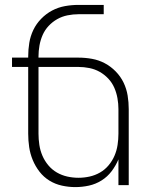

<svg xmlns="http://www.w3.org/2000/svg" viewBox="-20 -755 640 783"><path d="M287 8Q260 8 232.5 2Q205 -4 181.5 -18.5Q158 -33 141 -55Q124 -77 113.5 -102.5Q103 -128 99 -155Q95 -182 95 -210V-482H29V-520H95V-525Q95 -553 99.5 -580.5Q104 -608 116 -633Q128 -658 148 -678.5Q168 -699 192.5 -712Q217 -725 244.5 -730Q272 -735 300 -735H403V-697H300Q278 -697 255.5 -692.5Q233 -688 213.5 -677Q194 -666 178.5 -649.5Q163 -633 154 -612.5Q145 -592 141 -569.5Q137 -547 137 -525V-520H300Q328 -520 355.5 -515Q383 -510 407.5 -497Q432 -484 452 -463.5Q472 -443 484 -418Q496 -393 500.5 -365.5Q505 -338 505 -310V0H463V-105Q452 -79 435 -56.5Q418 -34 394 -19Q370 -4 342.5 2Q315 8 287 8ZM300 -30Q323 -30 345.5 -35Q368 -40 388 -51.5Q408 -63 423 -81Q438 -99 447 -120Q456 -141 459.5 -164Q463 -187 463 -210V-310Q463 -332 459 -354.5Q455 -377 446 -397.5Q437 -418 421.5 -434.5Q406 -451 386.5 -462Q367 -473 344.5 -477.5Q322 -482 300 -482H137V-210Q137 -187 140.5 -164Q144 -141 153 -120Q162 -99 177 -81Q192 -63 212 -51.5Q232 -40 254.5 -35Q277 -30 300 -30Z"/></svg>

Font: Iosevka Extralight Extended
Style: Regular
Weight: 200
Width: 7
Monospace: yes
Designer: Belleve Invis
Foundry: Belleve Invis
Version: Version 32.5.0; ttfautohint (v1.8.4)